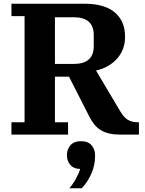

<svg xmlns="http://www.w3.org/2000/svg" viewBox="-20 -718 775 1024"><path d="M41 -66H111V-632H41V-698H434Q480 -698 519 -688Q558 -678 586.5 -656.5Q615 -635 631 -601.5Q647 -568 647 -521Q647 -485 635 -455Q623 -425 602 -402.5Q581 -380 553 -364.5Q525 -349 492 -342L621 -125Q641 -91 662.5 -78.5Q684 -66 716 -66H721V0H626Q591 0 565 -5.5Q539 -11 519 -23Q499 -35 484 -53Q469 -71 456 -97L348 -309H273V-66H343V0H41ZM273 -377H373Q480 -377 480 -472V-531Q480 -626 373 -626H273ZM350 286Q359 276 368.5 262Q378 248 385.5 234Q393 220 399 206.5Q405 193 408 183Q374 183 355.5 162Q337 141 337 111V109Q337 79 355.5 57Q374 35 412 35Q450 35 468.5 57Q487 79 487 109V117Q487 163 467 208.5Q447 254 416 286H350Z"/></svg>

Font: IBM Plex Serif
Style: Bold
Weight: 700
Designer: Mike Abbink, Paul van der Laan, Pieter van Rosmalen
Foundry: Bold Monday
Version: Version 2.008